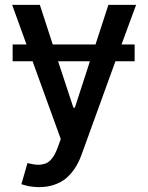

<svg xmlns="http://www.w3.org/2000/svg" viewBox="-20 -565 609 790"><path d="M455 -313 315 73Q292 136 249 171Q204 205 140 205Q123 205 97 201Q73 195 68 193L93 106Q121 113 137 113Q152 113 167 108Q197 97 217 43L230 7L114 -313H32V-382H89L30 -545H144L197 -382H373L426 -545H540L480 -382H534V-313ZM282 -122H288L350 -313H219Z"/></svg>

Font: Sinter Medium
Style: Regular
Weight: 500
Foundry: Adobe & rsms
Version: Version 1.000